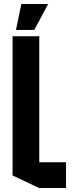

<svg xmlns="http://www.w3.org/2000/svg" viewBox="-20 -943 383 963"><path d="M176 0 43 -63V-761H177V-129H311V0ZM60 -793 87 -923H221V-922L152 -793Z"/></svg>

Font: Foldit Thin SemiBold
Style: Regular
Weight: 600
Version: Version 1.003